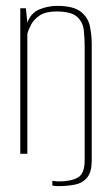

<svg xmlns="http://www.w3.org/2000/svg" viewBox="-20 -523 382 653"><path d="M178 110Q173 110 167 109.5Q161 109 158 108V92Q159 92 162.5 92.5Q166 93 171 93.5Q176 94 180 94Q221 94 244.5 81Q268 68 268 22V-363Q268 -392 265 -420Q262 -448 242 -466Q222 -484 172 -484Q136 -484 116 -471Q96 -458 86.5 -440.5Q77 -423 73 -408V0H49V-495H68L73 -446Q85 -479 114 -491Q143 -503 174 -503Q230 -503 255 -483Q280 -463 286 -433Q292 -403 292 -372V23Q292 61 277 80Q262 99 236.5 104.5Q211 110 178 110Z"/></svg>

Font: Alumni Sans Thin Thin
Style: Regular
Weight: 250
Version: Version 1.018